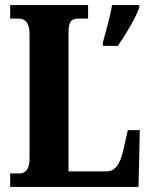

<svg xmlns="http://www.w3.org/2000/svg" viewBox="-20 -734 591 754"><path d="M20 0H524L529 -223H482L465 -148C452 -87 431 -61 399 -61H249V-605C249 -647 258 -661 289 -661H326V-714H20V-661H53C76 -661 96 -647 96 -602V-109C96 -67 76 -53 59 -53H20ZM384 -567V-554H443C473 -597 512 -662 527 -704V-714H420C413 -670 395 -607 384 -567Z"/></svg>

Font: Noto Serif Hebrew ExtraCondensed ExtraBold
Style: Regular
Weight: 800
Width: 2
Designer: Monotype Design Team
Foundry: Monotype Imaging Inc.
Version: Version 2.004